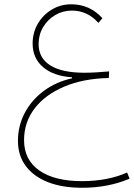

<svg xmlns="http://www.w3.org/2000/svg" viewBox="-20 -554 633 908"><path d="M464.4 -467.8Q404.8 -533.7 316.9 -533.7Q266.6 -533.7 225.1 -508.8Q183.6 -483.9 158.9 -441.7Q134.3 -399.4 134.3 -348.1Q134.3 -278.8 183.6 -236.6Q232.9 -194.3 320.8 -188.5L320.3 -183.6Q243.7 -166.5 186 -123.3Q128.4 -80.1 96.7 -19.3Q64.9 41.5 64.9 112.3Q64.9 181.2 101.6 230.7Q138.2 280.3 206.1 307.1Q273.9 334 368.2 334Q491.7 334 592.8 291L581.1 261.7Q539.1 281.2 483.9 292Q428.7 302.7 368.7 302.7Q237.8 302.7 165.8 252.2Q93.8 201.7 93.8 108.9Q93.8 23.9 143.8 -41.3Q193.8 -106.4 284.2 -144.5Q374.5 -182.6 494.6 -185.1L496.1 -216.3Q464.8 -213.4 434.3 -211.7Q403.8 -210 379.4 -210Q273.4 -210 218 -244.6Q162.6 -279.3 162.6 -345.7Q162.6 -389.6 183.8 -425.5Q205.1 -461.4 241 -482.7Q276.9 -503.9 320.3 -503.9Q356.4 -503.9 387.5 -489.7Q418.5 -475.6 445.3 -445.8Z"/></svg>

Font: Estedad-FD VF
Style: Regular
Weight: 100
Designer: Amin Abedi
Version: Version 7.3